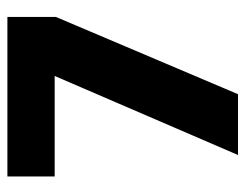

<svg xmlns="http://www.w3.org/2000/svg" viewBox="-94 -586 679 532"><g transform="rotate(-90 246.0 -319.5)"><path d="M83 0 302 -508H23.5V-639H465.5V-504.5L251.5 0Z"/></g></svg>

Font: Anek Gurmukhi Medium
Style: Bold
Weight: 700
Version: Version 1.003